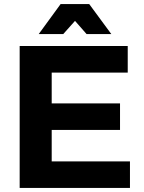

<svg xmlns="http://www.w3.org/2000/svg" viewBox="-20 -927 708 947"><path d="M350 -824 407 -759H529L420 -907H279L171 -759H292ZM235 -131V-286H572V-417H235V-569H610V-700H77V0H621V-131Z"/></svg>

Font: Juman SemiBold
Style: Regular
Weight: 600
Designer: Bandar Raffah (Arabic) Julieta Ulanovsky (Latin)
Foundry: Caramella
Version: Version 5.022;PS 005.022;hotconv 1.0.88;makeotf.lib2.5.64775